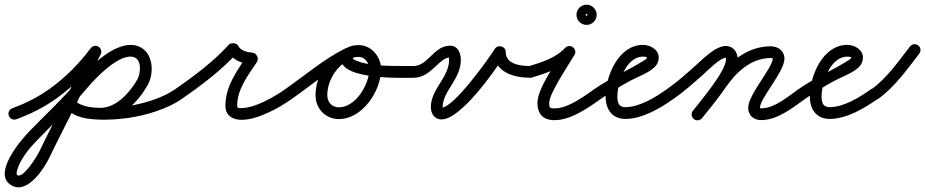

<svg xmlns="http://www.w3.org/2000/svg" viewBox="-45 -477 3937 817"><path d="M24.7 30.4C24.7 30.4 24.7 30.4 24.7 30.4C88.9 6.6 143.6 -20.7 199.7 -61.4C269.1 -111.7 329.8 -173.5 381 -242C389.3 -253.1 387 -268.8 376 -277C364.9 -285.3 349.2 -283 341 -272C341 -272 341 -272 341 -272C292.7 -207.4 235.6 -149.3 170.3 -101.9C117.9 -63.9 67.2 -38.6 7.3 -16.4C-5.6 -11.6 -12.2 2.7 -7.4 15.7C-2.6 28.6 11.7 35.2 24.7 30.4ZM338.8 -268.4C338.8 -268.4 338.8 -268.4 338.8 -268.4C306.4 -205.5 275.5 -141.6 244.5 -77.9C204.2 4.8 161.3 86.2 121.5 169.2C112.9 187.1 54.1 283.5 28.7 268.5C23.2 265.2 26.8 251.7 28 247.3C40.7 199.5 82.2 151.2 115.9 116.4C187.1 43.1 261.3 -25.3 327.2 -103.9C359.3 -142.2 465.3 -254.8 525.7 -233.4C525.7 -233.4 525.6 -233.4 525.6 -233.4C525.6 -233.5 525.6 -233.5 525.6 -233.5C559.7 -221.3 553.1 -162.6 539.3 -138.4C539.3 -138.4 539.3 -138.4 539.3 -138.4C539.3 -138.4 539.3 -138.5 539.3 -138.5C507.9 -83.9 450.3 -18 382 -18C382 -18 382.2 -18 382.3 -18C382.5 -18 382.6 -18 382.6 -18C347.6 -18.9 300 -20.6 274.5 -48.8C265.3 -59 249.5 -59.8 239.2 -50.5C229 -41.3 228.2 -25.5 237.5 -15.2C273.6 24.8 330.5 30.7 381.4 32C381.4 32 381.5 32 381.7 32C381.8 32 382 32 382 32C469.8 32 541.7 -42.3 582.7 -113.5C582.7 -113.5 582.7 -113.6 582.7 -113.6C582.7 -113.6 582.7 -113.6 582.7 -113.6C612.7 -166 608.1 -257.1 542.4 -280.5C542.4 -280.5 542.4 -280.5 542.4 -280.6C542.4 -280.6 542.3 -280.6 542.3 -280.6C453.6 -312 338.5 -195.3 288.8 -136.1C223.7 -58.4 150.3 9.2 80.1 81.6C41.5 121.3 -78.9 263 3.3 311.5C71.2 351.6 142.6 240.8 166.5 190.8C206.3 108 249.2 26.6 289.5 -56.1C320.3 -119.4 351 -182.9 383.2 -245.6C389.5 -257.8 384.7 -272.9 372.4 -279.2C360.2 -285.5 345.1 -280.7 338.8 -268.4ZM239.3 -50.6C229 -41.4 228.2 -25.6 237.4 -15.3C291.9 45.5 427.5 34.5 501.3 24.8C501.3 24.8 501.3 24.8 501.4 24.8C501.5 24.8 501.5 24.7 501.5 24.7C575.5 14.2 667.8 -13.4 729.3 -56.5C740.6 -64.4 743.4 -80 735.5 -91.3C727.6 -102.6 712 -105.4 700.7 -97.5C645.6 -58.9 560.6 -34.2 494.5 -24.7C494.5 -24.7 494.5 -24.8 494.6 -24.8C494.7 -24.8 494.7 -24.8 494.7 -24.8C441.7 -17.8 313.8 -5 274.6 -48.7C265.4 -59 249.6 -59.8 239.3 -50.6Z M729.3 -56.5C729.3 -56.5 729.3 -56.5 729.3 -56.5C810.8 -113.1 899.2 -179.3 965.6 -253.3C970.5 -258.8 958.6 -263.5 946.3 -265.2C934 -266.9 921.3 -265.6 924.6 -259C943.1 -221.2 987 -205.2 1026.7 -203C1035 -202.6 1032.5 -215.8 1026.6 -227.3C1020.8 -238.9 1011.8 -248.8 1007.1 -241.8C963.6 -175.9 914.2 -110 914.2 -27.1C914.2 14.7 944.6 32.9 983.1 32.9C1051.1 32.9 1143.7 -18.1 1197.6 -56.7C1208.8 -64.7 1211.4 -80.3 1203.3 -91.6C1195.3 -102.8 1179.7 -105.4 1168.4 -97.3C1168.4 -97.3 1168.4 -97.3 1168.4 -97.3C1123.7 -65.3 1039.6 -17.1 983.1 -17.1C972.2 -17.1 964.2 -15.4 964.2 -27.1C964.2 -98.2 1011.5 -157.6 1048.9 -214.2C1053.5 -221.2 1052.8 -230.7 1048.8 -238.5C1044.9 -246.3 1037.7 -252.5 1029.3 -253C1008.9 -254.1 979.4 -260.8 969.4 -281C966.2 -287.6 958.4 -291.8 950.2 -292.9C941.9 -294 933.3 -292.2 928.4 -286.7C864.6 -215.6 779.1 -151.9 700.7 -97.5C689.4 -89.7 686.6 -74.1 694.5 -62.7C702.3 -51.4 717.9 -48.6 729.3 -56.5Z M1162.5 -62.7C1170.4 -51.4 1186 -48.6 1197.3 -56.5C1278.5 -113.1 1359.7 -183.7 1448.3 -227C1460.8 -233.1 1465.9 -248 1459.8 -260.4C1453.8 -272.9 1438.8 -278 1426.4 -271.9C1426.4 -271.9 1426.4 -271.9 1426.4 -271.9C1335.1 -227.4 1252.1 -155.7 1168.7 -97.5C1157.4 -89.6 1154.6 -74 1162.5 -62.7ZM1426.9 -272.2C1426.9 -272.2 1426.9 -272.2 1426.9 -272.2C1350.5 -236.7 1297.7 -155.4 1297.7 -71.2C1297.7 -14.7 1340.1 29.7 1397.2 29.7C1497.6 29.7 1576.6 -90.9 1576.6 -182.5C1576.6 -234.6 1536.1 -285 1482 -285C1452.9 -285 1420.2 -277.1 1409.4 -246.3C1409.4 -246.3 1409.4 -246.3 1409.4 -246.3C1409.4 -246.4 1409.5 -246.4 1409.5 -246.4C1369.5 -134.5 1663.9 -146 1714 -146C1727.8 -146 1739 -157.2 1739 -171C1739 -184.8 1727.8 -196 1714 -196C1714 -196 1714 -196 1714 -196C1705.2 -196 1696.7 -196.1 1688.1 -196.1C1621.9 -196.8 1533.4 -193.3 1471 -218.8C1467.1 -220.4 1454.9 -224.9 1456.5 -229.6C1456.5 -229.6 1456.6 -229.6 1456.6 -229.7C1456.6 -229.7 1456.6 -229.7 1456.6 -229.7C1458.2 -234.3 1478 -235 1482 -235C1508.2 -235 1526.6 -207 1526.6 -182.5C1526.6 -119 1469 -20.3 1397.2 -20.3C1367.7 -20.3 1347.7 -42.1 1347.7 -71.2C1347.7 -136 1389.1 -199.5 1447.9 -226.8C1460.4 -232.6 1465.9 -247.5 1460.1 -260C1454.2 -272.5 1439.4 -278 1426.9 -272.2Z M1689 -171C1689 -157.2 1700.2 -146 1714 -146C1791 -146 1822.2 -232.6 1870.3 -232.6C1871.1 -232.6 1868.6 -232.7 1867.8 -233C1866.4 -233.5 1865.1 -234.3 1864.1 -235.5C1863.9 -235.7 1865 -232.5 1865.1 -231.8C1865.7 -228.7 1865.9 -225.5 1865.9 -222.3C1865.9 -147 1788.4 -98.4 1788.4 -21.2C1788.4 6.2 1803.5 31.2 1833.6 31.2C1916.6 31.2 2062.8 -178.5 2103.2 -242.7C2109.6 -252.9 2098 -262.2 2084.9 -266C2071.7 -269.8 2057 -268 2057 -256C2057 -169.9 2140.6 -146.1 2212 -146C2225.8 -146 2237 -157.1 2237 -171C2237 -184.8 2225.9 -196 2212 -196C2212 -196 2212 -196 2212 -196C2171.4 -196.1 2107 -202.5 2107 -256C2107 -268 2098.7 -276.5 2088.7 -279.3C2078.8 -282.2 2067.3 -279.5 2060.8 -269.3C2033.5 -225.8 1885.7 -18.8 1833.6 -18.8C1833.5 -18.8 1833.8 -18.8 1833.8 -18.8C1841.2 -17.4 1838.4 -11.2 1838.4 -21.2C1838.4 -88.6 1915.9 -139.6 1915.9 -222.3C1915.9 -250.6 1903.6 -282.6 1870.3 -282.6C1800.5 -282.6 1776.8 -196 1714 -196C1700.2 -196 1689 -184.8 1689 -171Z M2219.6 -147.2C2219.6 -147.2 2219.6 -147.2 2219.6 -147.2C2287.2 -168.6 2346.7 -187.3 2396 -238.7C2406.3 -249.3 2400.1 -263.2 2389.6 -271.2C2379 -279.2 2364 -281.4 2356.5 -268.7C2322 -210.6 2241.9 -100.8 2241.9 -39C2241.9 7.6 2265.9 34.3 2314 34.3C2384.8 34.3 2456.6 -17.5 2512.3 -56.5C2523.6 -64.4 2526.4 -80 2518.5 -91.3C2510.6 -102.6 2495 -105.4 2483.7 -97.5C2483.7 -97.5 2483.7 -97.5 2483.7 -97.5C2438 -65.5 2372.2 -15.7 2314 -15.7C2293.4 -15.7 2291.9 -19.6 2291.9 -39C2291.9 -79.2 2372.4 -197.5 2399.5 -243.3C2407 -256 2402.2 -268.8 2393 -275.8C2383.8 -282.8 2370.2 -284 2360 -273.3C2317.2 -228.8 2263.2 -213.5 2204.4 -194.8C2191.3 -190.7 2184 -176.6 2188.2 -163.4C2192.3 -150.3 2206.4 -143 2219.6 -147.2ZM2444 -414C2444 -410.7 2454.3 -421 2451 -421C2447.7 -421 2458 -410.7 2458 -414C2458 -417.3 2447.7 -407 2451 -407C2454.3 -407 2444 -417.3 2444 -414ZM2408 -414C2408 -390.3 2427.3 -371 2451 -371C2474.7 -371 2494 -390.3 2494 -414C2494 -437.7 2474.7 -457 2451 -457C2427.3 -457 2408 -437.7 2408 -414Z M2512.3 -56.5C2512.3 -56.5 2512.3 -56.5 2512.3 -56.5C2552.3 -84.4 2593.8 -110.3 2636.8 -133.3C2669.1 -150.6 2715.6 -166.3 2741.4 -192.3C2752.1 -203.2 2758 -216.7 2758 -232C2758 -266.4 2721.6 -286 2691 -286C2587.2 -286 2532 -154.3 2532 -66C2532 -13.3 2558.8 29 2616 29C2688.8 29 2764 -16.2 2821.4 -56.6C2832.7 -64.5 2835.4 -80.1 2827.4 -91.4C2819.5 -102.7 2803.9 -105.4 2792.6 -97.4C2744.6 -63.7 2677.4 -21 2616 -21C2587.6 -21 2582 -41.1 2582 -66C2582 -124.4 2618.6 -236 2691 -236C2703.6 -236 2708 -233.9 2708 -232C2708 -227.2 2701.6 -223.8 2698.2 -221.7C2628.7 -177 2553.5 -146.2 2483.7 -97.5C2472.4 -89.6 2469.6 -74 2477.5 -62.7C2485.4 -51.4 2501 -48.6 2512.3 -56.5Z M2786.4 -62.8C2794.3 -51.4 2809.9 -48.6 2821.2 -56.4C2865.8 -87.3 2906.2 -123.5 2946.6 -159.4C2964.2 -175.1 3019.2 -231.3 3043.7 -231.3C3044.5 -231.3 3044.1 -229.1 3044.1 -224.4C3044.1 -174.3 2937.9 -49.9 2903.3 -5.3C2894.8 5.6 2896.8 21.3 2907.7 29.7C2918.6 38.2 2934.3 36.2 2942.7 25.3C2942.7 25.3 2942.7 25.3 2942.7 25.3C2987 -31.5 3094.1 -154.7 3094.1 -224.4C3094.1 -254.2 3076 -281.3 3043.7 -281.3C2998.6 -281.3 2944.9 -224.8 2913.4 -196.8C2874.5 -162.2 2835.6 -127.2 2792.8 -97.6C2781.4 -89.7 2778.6 -74.1 2786.4 -62.8ZM2942.5 25.6C2942.5 25.6 2942.5 25.6 2942.5 25.6C2975.9 -16.3 3010.4 -57.7 3040.6 -101.9C3086.3 -168.6 3149.3 -230 3235.2 -230C3238.2 -230 3243 -229.8 3243 -227.5C3243 -188.8 3138.7 -74.4 3138.7 -18.6C3138.7 14.3 3161.9 34 3194 34C3263.7 34 3327.1 -18 3381.5 -56.6C3392.7 -64.6 3395.4 -80.2 3387.4 -91.5C3379.4 -102.7 3363.8 -105.4 3352.5 -97.4C3352.5 -97.4 3352.5 -97.4 3352.5 -97.4C3308 -65.8 3250.4 -16 3194 -16C3189 -16 3188.7 -17.8 3188.7 -18.6C3188.7 -58.5 3293 -172.1 3293 -227.5C3293 -260.2 3266 -280 3235.2 -280C3131.8 -280 3054.8 -211.2 2999.4 -130.1C2969.8 -86.9 2936.1 -46.5 2903.5 -5.6C2894.8 5.2 2896.6 20.9 2907.4 29.5C2918.2 38.2 2933.9 36.4 2942.5 25.6Z M3381.3 -56.5C3381.3 -56.5 3381.3 -56.5 3381.3 -56.5C3421.3 -84.4 3462.8 -110.3 3505.8 -133.3C3538.1 -150.6 3584.6 -166.3 3610.4 -192.3C3621.1 -203.2 3627 -216.7 3627 -232C3627 -266.4 3590.6 -286 3560 -286C3456.2 -286 3401 -154.3 3401 -66C3401 -13.3 3427.8 29 3485 29C3557.8 29 3633 -16.2 3690.4 -56.6C3701.7 -64.5 3704.4 -80.1 3696.4 -91.4C3688.5 -102.7 3672.9 -105.4 3661.6 -97.4C3613.6 -63.7 3546.4 -21 3485 -21C3456.6 -21 3451 -41.1 3451 -66C3451 -124.4 3487.6 -236 3560 -236C3572.6 -236 3577 -233.9 3577 -232C3577 -227.2 3570.6 -223.8 3567.2 -221.7C3497.7 -177 3422.5 -146.2 3352.7 -97.5C3341.4 -89.6 3338.6 -74 3346.5 -62.7C3354.4 -51.4 3370 -48.6 3381.3 -56.5Z M3655.6 -61.2C3663.6 -49.9 3679.2 -47.3 3690.5 -55.3C3762.1 -106.2 3813.4 -180.1 3866.7 -248.7C3875.2 -259.6 3873.2 -275.3 3862.3 -283.7C3851.4 -292.2 3835.7 -290.2 3827.3 -279.3C3777.1 -214.8 3728.8 -143.9 3661.5 -96C3650.3 -88 3647.6 -72.4 3655.6 -61.2Z"/></svg>

Font: FRB American Cursive Guidelines Semibold
Style: Italic
Weight: 600
Italic angle: -25°
Version: Version 2.0;Modular Font Editor K font №1